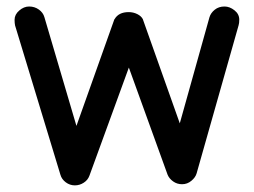

<svg xmlns="http://www.w3.org/2000/svg" viewBox="-20 -555 773 585"><path d="M24.4 -494.6Q24.4 -510.7 38.6 -522.9Q52.7 -535.2 68.8 -535.2Q85.4 -535.2 98.4 -525.9Q111.3 -516.6 115.2 -502.9L212.9 -171.4L328.6 -496.6H329.1Q341.3 -518.1 372.1 -518.1Q386.2 -518.1 398.4 -512Q410.6 -505.9 415.5 -496.1V-495.6L527.8 -179.2L618.2 -502.4Q622.1 -515.6 634.3 -525.4Q646.5 -535.2 664.1 -535.2Q679.7 -535.2 694.3 -523.7Q709 -512.2 709 -495.1Q709 -484.4 707 -478L579.1 -26.9Q575.7 -14.6 563.2 -4.2Q550.8 6.3 534.7 6.3Q519.5 6.3 507.6 -2.2Q495.6 -10.7 490.7 -22.5L372.6 -349.1L252.4 -19.5Q247.6 -6.3 235.1 1.7Q222.7 9.8 208 9.8Q192.9 9.8 180.4 0.5Q168 -8.8 164.1 -22.5L25.9 -477.5Q24.4 -484.9 24.4 -494.6Z"/></svg>

Font: Manjari
Style: Bold
Weight: 700
Designer: Santhosh Thottingal <santhosh.thottingal@gmail.com>
Version: Version 2.000